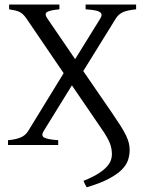

<svg xmlns="http://www.w3.org/2000/svg" viewBox="-20 -635 655 841"><path d="M309.1 -376 418.9 -553.2Q425.8 -564.5 424.8 -571.5Q423.8 -578.6 415.5 -583.3Q407.2 -587.9 392.1 -590.3Q377 -592.8 355 -594.2V-615.2H576.2V-594.2Q558.6 -592.3 544.7 -589.6Q530.8 -586.9 520 -582.3Q509.3 -577.6 501.2 -570.6Q493.2 -563.5 486.8 -553.2L344.7 -323.7L471.2 -139.6Q493.2 -107.4 508.1 -84Q522.9 -60.5 531.7 -42.2Q540.5 -23.9 544.2 -8.8Q547.9 6.3 547.9 22Q547.9 43.9 541 65.4Q534.2 86.9 514.2 107.4Q494.1 127.9 457 147.7Q419.9 167.5 359.9 185.5Q352.5 173.8 345.7 157.2Q387.2 140.6 411.9 124.5Q436.5 108.4 449.5 93.3Q462.4 78.1 466.3 64.9Q470.2 51.8 470.2 41.5Q470.2 14.2 460.7 -8.8Q451.2 -31.7 435.5 -55.2L294.9 -261.2L171.9 -62Q158.2 -40.5 174.1 -32.2Q189.9 -23.9 234.9 -21V0H15.1V-21Q46.9 -23.4 69.3 -32.5Q91.8 -41.5 104 -62L258.8 -314.5L96.2 -553.2Q88.9 -564 82 -570.8Q75.2 -577.6 66.9 -582Q58.6 -586.4 47.4 -589.1Q36.1 -591.8 20 -594.2V-615.2H240.2V-594.2Q198.7 -590.3 186 -582.3Q173.3 -574.2 188 -553.2Z"/></svg>

Font: Gentium Plus CyrE
Style: Regular
Weight: 400
Designer: J. Victor Gaultney, Annie Olsen, Iska Routamaa, Becca Hirsbrunner
Foundry: SIL International
Version: Version 5.000